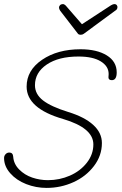

<svg xmlns="http://www.w3.org/2000/svg" viewBox="-22 -918 598 944"><path d="M375 -747.1Q363.8 -747.1 359.9 -753.9L273.9 -865.2Q268.1 -874 268.1 -880.9Q268.1 -887.7 273.4 -892.8Q278.8 -897.9 287.1 -897.9Q293.9 -897.9 300.8 -891.1L380.9 -798.8L523.9 -892.1Q534.2 -897.9 540 -897.9Q548.3 -897.9 552.5 -892.3Q556.6 -886.7 555.2 -879.9Q553.7 -870.1 543.9 -865.2L390.1 -752Q383.8 -747.1 375 -747.1ZM207 5.9Q154.8 5.9 106.7 -12.9Q58.6 -31.7 28.3 -66.2Q-2 -100.6 -2 -141.1Q-2 -151.9 5.4 -159.9Q12.7 -168 23.9 -168Q41.5 -168 43 -147Q45.4 -111.8 72.3 -84.7Q99.1 -57.6 136.5 -44.9Q173.8 -32.2 213.9 -32.2Q270.5 -32.2 321.5 -54.4Q372.6 -76.7 404.8 -117.7Q437 -158.7 437 -208Q437 -289.1 288.1 -333Q108.9 -384.8 108.9 -492.2Q108.9 -572.3 184.8 -624Q260.7 -675.8 374 -675.8Q454.1 -675.8 502.9 -645.8Q551.8 -615.7 551.8 -562Q551.8 -523.9 527.8 -523.9Q511.2 -523.9 511.2 -538.1Q511.2 -539.6 511.7 -544.7Q512.2 -549.8 512.2 -554.2Q512.2 -592.3 473.4 -616.2Q434.6 -640.1 363.8 -640.1Q266.1 -640.1 208 -600.8Q149.9 -561.5 149.9 -499Q149.9 -455.1 189.5 -424.3Q229 -393.6 314 -367.2Q393.6 -342.8 436.3 -304Q479 -265.1 479 -214.8Q479 -152.8 439.9 -101.6Q400.9 -50.3 338.9 -22.2Q276.9 5.9 207 5.9Z"/></svg>

Font: Comic Neue Light
Style: Italic
Weight: 300
Italic angle: -12°
Designer: Craig Rozynski
Foundry: Craig Rozynski
Version: Version 2.003;hotconv 1.0.109;makeotfexe 2.5.65596